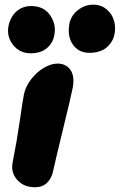

<svg xmlns="http://www.w3.org/2000/svg" viewBox="-20 -788 510 818"><path d="M360.8 -563Q314.9 -563 290.3 -598.4Q265.6 -633.8 275.9 -688Q283.2 -722.7 312.5 -745.4Q341.8 -768.1 377 -768.1Q411.1 -768.1 434.6 -748Q458 -728 465.8 -699.7Q473.6 -671.4 467.8 -643.1Q461.4 -608.9 434.3 -585.9Q407.2 -563 360.8 -563ZM110.8 -561Q64 -561 35.9 -596.4Q7.8 -631.8 16.1 -676.8Q24.4 -716.3 50 -739.3Q75.7 -762.2 112.8 -762.2Q167.5 -762.2 194.3 -721.9Q221.2 -681.6 210.9 -636.2Q205.1 -604.5 179.7 -582.8Q154.3 -561 110.8 -561ZM128.9 9.8Q80.6 9.8 52.7 -22.5Q24.9 -54.7 34.2 -98.1Q52.2 -188.5 64.2 -272.5Q76.2 -356.4 82 -386.2Q88.9 -419.4 112.5 -450.2Q136.2 -481 167 -499Q197.8 -517.1 225.1 -517.1Q261.2 -517.1 280 -490.2Q298.8 -463.4 290 -415Q283.7 -381.3 248.5 -237.5Q213.4 -93.8 207 -62Q200.2 -27.8 180.2 -9Q160.2 9.8 128.9 9.8Z"/></svg>

Font: Shantell Sans Normal
Style: Italic
Weight: 800
Italic angle: -11.31°
Designer: Stephen Nixon, Anya Danilova, Shantell Martin
Foundry: Arrow Type
Version: Version 1.006;[559af2be0]